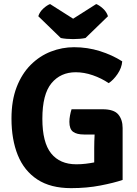

<svg xmlns="http://www.w3.org/2000/svg" viewBox="-20 -936 693 970"><path d="M456 -188Q456 -204.5 456.5 -221.8Q457 -239 458 -256.5H404Q368 -256.5 349.2 -270.2Q330.5 -284 330.5 -320.5Q330.5 -336 333.8 -353.2Q337 -370.5 341.5 -384H498Q555.5 -384 577.5 -357.8Q599.5 -331.5 599.5 -289.5V-27Q555.5 -12 487.2 1.2Q419 14.5 339 14.5Q235.5 14.5 168.8 -29.2Q102 -73 70 -152Q38 -231 38 -337Q38 -428.5 64.2 -496.2Q90.5 -564 135.5 -608.8Q180.5 -653.5 237.2 -675.5Q294 -697.5 354 -697.5Q422 -697.5 484.8 -677.8Q547.5 -658 597.5 -626Q595 -593 573.8 -562Q552.5 -531 529 -516Q493 -540.5 449 -555.8Q405 -571 362.5 -571Q286 -571 240 -515.5Q194 -460 194 -336Q194 -216.5 238.2 -161.2Q282.5 -106 365.5 -106Q390.5 -106 413.2 -108.8Q436 -111.5 456 -115.5ZM466 -915.5Q481 -910 499.8 -893.2Q518.5 -876.5 525.5 -854L412 -744Q386 -738.5 349.5 -738.5Q313 -738.5 287 -744L173.5 -854Q180.5 -876.5 199.2 -893.2Q218 -910 233 -915.5L349.5 -841.5Z"/></svg>

Font: Signika Negative SC
Style: Bold
Weight: 700
Designer: Anna Giedryś
Foundry: Anna Giedryś
Version: Version 2.000; ttfautohint (v1.8.3) -l 8 -r 50 -G 200 -x 9 -